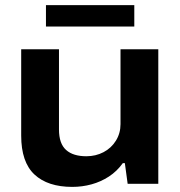

<svg xmlns="http://www.w3.org/2000/svg" viewBox="-20 -720 706 752"><path d="M263 12Q167 12 115 -36.5Q63 -85 63 -189V-527H211V-213Q211 -185 218 -165Q225 -145 239 -132.5Q253 -120 273 -114Q293 -108 318 -108Q355 -108 385.5 -124Q416 -140 434 -169Q452 -198 452 -234V-527H600V0H480L469 -81H461Q438 -49 406.5 -28.5Q375 -8 338.5 2Q302 12 263 12ZM160 -616V-700H506V-616Z"/></svg>

Font: Archivo SemiExpanded
Style: Bold
Weight: 700
Width: 6
Designer: Hector Gatti
Foundry: Omnibus-Type
Version: Version 2.001